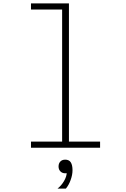

<svg xmlns="http://www.w3.org/2000/svg" viewBox="-20 -868 740 1128"><path d="M162 -848H385V-36H568V0H162V-36H345V-812H162ZM363 150Q346 150 335 139Q324 128 324 110Q324 92 334.5 81Q345 70 363 70Q381 70 391.5 81Q402 92 402 110Q402 128 391.5 139Q381 150 363 150ZM318 240Q341 222 356.5 195Q372 168 372 146L363 70Q386 70 396 86Q406 102 406 132Q406 159 395 189.5Q384 220 367 240Z"/></svg>

Font: Martian Mono SemiExpanded Thin
Style: Regular
Weight: 250
Monospace: yes
Version: Version 0.930